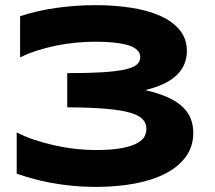

<svg xmlns="http://www.w3.org/2000/svg" viewBox="-20 -708 834 746"><path d="M543.9 -357.9Q594.2 -346.7 629.9 -330.8Q665.5 -314.9 688 -294.2Q710.4 -273.4 720.7 -247.8Q731 -222.2 731 -191.9Q731 -139.2 702.4 -99.6Q673.8 -60.1 623.3 -33.9Q572.8 -7.8 503.9 5.1Q435.1 18.1 355 18.1Q301.3 18.1 256.3 13.4Q211.4 8.8 173.6 1.5Q135.7 -5.9 104 -14.9Q72.3 -23.9 44.9 -33.2V-193.8Q75.2 -177.7 113 -165Q150.9 -152.3 191.2 -143.3Q231.4 -134.3 272.5 -129.6Q313.5 -125 350.1 -125Q416.5 -125 456.1 -133.1Q495.6 -141.1 516.1 -153.6Q536.6 -166 542.7 -180.2Q548.8 -194.3 548.8 -207Q548.8 -228.5 534.9 -244.1Q521 -259.8 486.1 -270Q451.2 -280.3 391.6 -285.4Q332 -290.5 241.2 -291V-423.8Q323.7 -423.8 378.2 -427.2Q432.6 -430.7 465.3 -438Q498 -445.3 511.5 -457Q524.9 -468.8 524.9 -485.8Q524.9 -491.2 523.2 -497.6Q521.5 -503.9 515.6 -510.7Q509.8 -517.6 498.5 -523.9Q487.3 -530.3 467.8 -535.2Q448.2 -540 419.4 -543Q390.6 -545.9 350.1 -545.9Q312 -545.9 272.7 -542Q233.4 -538.1 195.8 -530.3Q158.2 -522.5 123 -511.2Q87.9 -500 58.1 -484.9V-645Q124.5 -667 200.2 -677.5Q275.9 -688 350.1 -688Q422.9 -688 487.5 -678.2Q552.2 -668.5 600.8 -647.2Q649.4 -626 677.7 -592Q706.1 -558.1 706.1 -509.8Q706.1 -483.9 697 -460.7Q688 -437.5 668.5 -418Q648.9 -398.4 618.2 -383.3Q587.4 -368.2 543.9 -357.9Z"/></svg>

Font: Syncopate
Style: Bold
Weight: 700
Designer: Astigmatic (AOETI)
Foundry: Astigmatic (AOETI)
Version: Version 1.001 2011